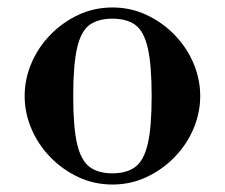

<svg xmlns="http://www.w3.org/2000/svg" viewBox="-20 -482 602 514"><path d="M281 12Q232 12 189.5 -8Q147 -28 114.5 -61.5Q82 -95 64 -137.5Q46 -180 46 -225Q46 -270 64 -312.5Q82 -355 114.5 -388.5Q147 -422 189.5 -442Q232 -462 281 -462Q330 -462 372.5 -442Q415 -422 447.5 -388.5Q480 -355 498 -312.5Q516 -270 516 -225Q516 -180 498 -137.5Q480 -95 447.5 -61.5Q415 -28 372.5 -8Q330 12 281 12ZM281 -18Q319 -18 342 -35Q365 -52 375.5 -96.5Q386 -141 386 -225Q386 -309 375.5 -354Q365 -399 342 -415.5Q319 -432 281 -432Q243 -432 220 -415.5Q197 -399 186.5 -354Q176 -309 176 -225Q176 -141 186.5 -96.5Q197 -52 220 -35Q243 -18 281 -18Z"/></svg>

Font: Libre Bodoni
Style: Regular
Weight: 400
Designer: Pablo Impallari, Rodrigo Fuenzalida
Foundry: Impallari Type
Version: Version 2.005;gftools[0.9.23]